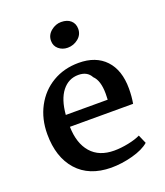

<svg xmlns="http://www.w3.org/2000/svg" viewBox="-147 -896 868 1008"><g transform="rotate(-20 287.5 -391.5)"><path d="M44 0ZM529 -346Q529 -302 522 -263H169Q171 -170 216.5 -118Q262 -66 346 -66Q383 -66 425 -74.5Q467 -83 493 -96L514 -48Q482 -20 421 -3.5Q360 13 300 13Q178 12 111 -63Q44 -138 44 -267Q44 -352 80 -419.5Q116 -487 180 -525Q244 -563 326 -563Q422 -563 475.5 -506Q529 -449 529 -346ZM170 -329H404Q405 -340 405 -362Q405 -436 373 -466Q353 -504 303 -504Q248 -504 212.5 -459Q177 -414 170 -329ZM386 -732Q386 -699 360 -678Q334 -657 301 -657Q272 -657 251 -674.5Q230 -692 230 -721Q230 -753 256 -774.5Q282 -796 313 -796Q347 -796 366.5 -778.5Q386 -761 386 -732Z"/></g></svg>

Font: Martel
Style: Bold
Weight: 700
Designer: Dan Reynolds
Foundry: Dan Reynolds
Version: Version 1.001; ttfautohint (v1.1) -l 5 -r 5 -G 72 -x 0 -D la